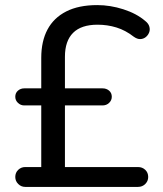

<svg xmlns="http://www.w3.org/2000/svg" viewBox="-20 -734 640 754"><path d="M79 0Q63 0 51.5 -11.5Q40 -23 40 -39Q40 -56 51.5 -67Q63 -78 79 -78H159L142 -62V-339L158 -320H75Q61 -320 50.5 -330Q40 -340 40 -354Q40 -369 50.5 -378Q61 -387 75 -387H158L142 -369V-507Q142 -572 166.5 -618Q191 -664 240 -689Q289 -714 362 -714Q413 -714 464.5 -697.5Q516 -681 550 -652Q563 -642 566.5 -629.5Q570 -617 565.5 -606Q561 -595 552 -588Q543 -581 531 -580.5Q519 -580 505 -590Q473 -615 437.5 -626Q402 -637 363 -637Q299 -637 267 -605Q235 -573 235 -511V-371L225 -387H383Q398 -387 408.5 -378Q419 -369 419 -354Q419 -340 408.5 -330Q398 -320 383 -320H235V-78H522Q539 -78 550.5 -67Q562 -56 562 -39Q562 -23 550.5 -11.5Q539 0 522 0Z"/></svg>

Font: Nunito Medium
Style: Regular
Weight: 500
Designer: Vernon Adams
Foundry: Vernon Adams
Version: Version 3.601